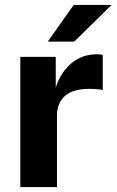

<svg xmlns="http://www.w3.org/2000/svg" viewBox="-20 -760 474 780"><path d="M62.5 -529H206.5V-404Q226 -466 269.8 -502.8Q313.5 -539.5 374 -539.5Q391 -539.5 397.5 -536V-394Q391.5 -396.5 374.5 -397.5Q358 -399 343.5 -399Q275.5 -399 243.5 -370Q211.5 -341 211.5 -290V0H62.5ZM433.5 -740 281.5 -591H174L279.5 -740Z"/></svg>

Font: 1883 Sans
Style: Bold
Weight: 700
Designer: 1883 Sans project is a fork of Public Sans.
Version: Version 1.009